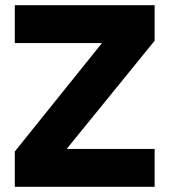

<svg xmlns="http://www.w3.org/2000/svg" viewBox="-20 -720 652 740"><path d="M576 -563 237 -146H576V0H37V-136L373 -554H37V-700H576Z"/></svg>

Font: Albert Sans Black
Style: Regular
Weight: 900
Designer: Andreas Rasmussen
Foundry: a.Foundry
Version: Version 1.025